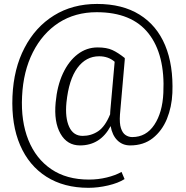

<svg xmlns="http://www.w3.org/2000/svg" viewBox="-20 -713 923 955"><path d="M419.9 221.2Q297.9 221.2 210.9 166Q124 110.8 80.1 9Q36.1 -92.8 42 -233.4Q47.9 -372.1 102.1 -475.1Q155.8 -578.6 248.3 -636Q340.8 -693.4 462.9 -693.4Q588.9 -693.4 674.3 -640.1Q759.8 -586.9 801.3 -487.8Q842.8 -388.7 837.4 -250.5Q834.5 -181.2 810.1 -121.1Q785.6 -62 740 -25.9Q694.3 10.3 627.4 10.3Q589.4 10.3 563.7 -15.1Q538.1 -40.5 530.3 -85.9Q479 10.3 377.9 10.3Q314 10.3 280.8 -48.1Q247.6 -106.4 256.8 -203.1Q264.2 -285.6 293 -347.7Q321.8 -409.2 366.2 -443.1Q410.6 -477.1 465.3 -477.1Q510.7 -477.1 538.8 -464.1Q566.9 -451.2 600.6 -424.3V-416.5L576.7 -143.1Q573.7 -99.1 581.5 -75.7Q589.4 -51.3 604.5 -41.3Q619.6 -31.2 637.7 -31.2Q707 -31.2 747.6 -92.3Q788.1 -153.3 792.5 -250.5Q801.8 -440.9 718.8 -546.6Q635.7 -652.3 460.9 -652.3Q354 -652.3 272.5 -600.1Q191.4 -547.4 143.6 -453.1Q95.7 -358.9 89.8 -233.4Q83.5 -110.8 121.1 -16.6Q158.7 76.7 234.9 128.4Q311 180.2 422.4 180.2Q468.3 180.2 511.2 169.7Q554.2 159.2 584.5 142.1L599.6 177.7Q567.9 197.8 517.6 209.5Q467.3 221.2 419.9 221.2ZM391.1 -37.1Q433.6 -37.1 468.3 -60.3Q502.9 -83.5 527.8 -144.5Q527.8 -148.9 528.1 -153.6Q528.3 -158.2 528.8 -163.6L550.3 -405.8Q519 -433.1 473.1 -433.1Q407.7 -433.1 365 -375.2Q322.3 -317.4 310.5 -203.1Q303.2 -127.4 324 -82.3Q344.7 -37.1 391.1 -37.1Z"/></svg>

Font: Battambang Light
Style: Regular
Weight: 300
Designer: Danh Hong
Version: Version 8.002; ttfautohint (v1.8.3)